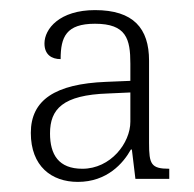

<svg xmlns="http://www.w3.org/2000/svg" viewBox="-20 -740 384 380"><path d="M134 -380C192 -380 224 -417 239 -444H241L248 -386H315V-406C279 -406 275 -415 275 -457V-620C275 -684 244 -720 168 -720C98 -720 68 -683 68 -654C68 -632 82 -623 100 -623C100 -667 111 -693 168 -693C230 -693 238 -663 238 -614V-580L190 -578C89 -574 41 -542 41 -477C41 -411 82 -380 134 -380ZM143 -406C96 -406 79 -434 79 -476C79 -524 104 -552 194 -555L238 -557V-499C238 -457 199 -406 143 -406Z"/></svg>

Font: Noto Serif Devanagari ExtraLight
Style: Regular
Weight: 200
Designer: Universal Thirst, Indian Type Foundry and the Monotype Design Team
Foundry: Monotype Imaging Inc.
Version: Version 2.004